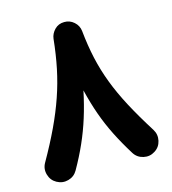

<svg xmlns="http://www.w3.org/2000/svg" viewBox="-109 -738 818 911"><g transform="rotate(-15 300.0 -282.0)"><path d="M543.9 57.6Q518.1 74.2 487.8 67.4Q457.5 60.5 441.4 34.7Q405.3 -23.4 378.2 -77.4Q351.1 -131.3 330.8 -188.2Q310.5 -245.1 294.4 -311.5Q279.8 -242.2 261.2 -183.1Q242.7 -124 218 -68.4Q193.4 -12.7 159.7 46.4Q144.5 72.8 115 80.8Q85.4 88.9 58.1 73.7Q31.7 59.1 23.2 29.3Q14.6 -0.5 29.8 -27.3Q75.2 -106.9 107.7 -175.8Q140.1 -244.6 162.6 -309.8Q185.1 -375 199 -442.1Q212.9 -509.3 220.7 -585Q223.6 -609.4 242.4 -628.9Q261.2 -648.4 290 -648.4Q316.9 -648.9 337.6 -630.6Q358.4 -612.3 361.3 -585Q368.7 -512.2 382.8 -448.5Q397 -384.8 420.7 -322.5Q444.3 -260.3 480.2 -192.6Q516.1 -125 566.9 -44.4Q583 -18.6 576.4 11.5Q569.8 41.5 543.9 57.6Z"/></g></svg>

Font: Mikhak ExtraBold
Style: Regular
Weight: 800
Designer: Amin Abedi
Version: Version 3.3